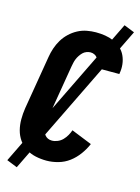

<svg xmlns="http://www.w3.org/2000/svg" viewBox="-133 -895 766 1054"><g transform="rotate(15 250.0 -368.0)"><path d="M218 8Q186 8 156 1.5Q126 -5 100.5 -21Q75 -37 58 -61.5Q41 -86 33.5 -115Q26 -144 26 -176Q26 -208 31 -240L82 -545Q86 -570 94.5 -595.5Q103 -621 117 -644.5Q131 -668 151.5 -687.5Q172 -707 196.5 -720Q221 -733 247.5 -738Q274 -743 299 -743Q326 -743 351.5 -739Q377 -735 400 -725Q423 -715 441.5 -698.5Q460 -682 470.5 -659.5Q481 -637 484 -611Q487 -585 482 -559V-555H345V-557Q347 -570 346 -583Q345 -596 339.5 -606.5Q334 -617 323 -623Q312 -629 299 -629Q288 -629 276 -624.5Q264 -620 255.5 -611.5Q247 -603 240 -592.5Q233 -582 228.5 -571Q224 -560 221.5 -548.5Q219 -537 217 -526L166 -221Q164 -208 163 -195.5Q162 -183 163 -171Q164 -159 167 -147Q170 -135 177 -125.5Q184 -116 194.5 -111Q205 -106 218 -106Q234 -106 250.5 -113Q267 -120 279 -132.5Q291 -145 299.5 -160Q308 -175 313 -190L430 -143Q417 -112 395.5 -82.5Q374 -53 346 -32Q318 -11 284 -1.5Q250 8 218 8ZM70 85 10 61 440 -821 500 -797Z"/></g></svg>

Font: Iosevka SS18 Heavy
Style: Italic
Weight: 900
Italic angle: -9°
Monospace: yes
Designer: Belleve Invis
Foundry: Belleve Invis
Version: Version 25.1.1; ttfautohint (v1.8.4)